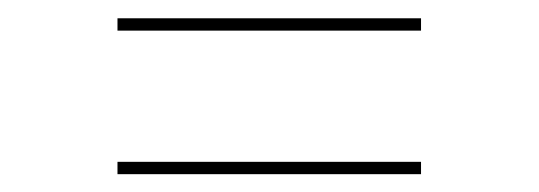

<svg xmlns="http://www.w3.org/2000/svg" viewBox="-20 -370 590 210"><path d="M440.5 -336.5H108.5V-350H440.5ZM440.5 -179.5H108.5V-193H440.5Z"/></svg>

Font: Epilogue Thin
Style: Regular
Weight: 250
Designer: Tyler Finck
Foundry: Etcetera Type Co
Version: Version 2.111